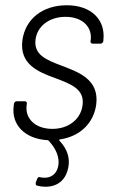

<svg xmlns="http://www.w3.org/2000/svg" viewBox="-20 -528 441 730"><path d="M346 -132C357 -225 281 -253 215 -278C157 -300 108 -319 115 -377C121 -428 167 -464 229 -464C294 -464 331 -425 325 -376L324 -372C323 -366 327 -362 333 -362H362C367 -362 372 -366 373 -372V-375C382 -452 328 -508 234 -508C143 -508 76 -457 65 -374C54 -284 124 -255 190 -231C248 -209 302 -190 294 -129C288 -76 242 -38 179 -38C113 -38 76 -78 81 -125L82 -133C83 -139 80 -143 74 -143H44C38 -143 34 -139 33 -133L32 -124C23 -55 73 0 161 5C162 5 164 6 165 7C192 36 210 72 200 109C190 144 161 152 133 146C127 144 123 146 121 153L116 166C115 173 116 177 122 178C160 188 217 183 236 123C248 86 243 46 206 7C204 5 205 3 208 2C284 -9 337 -60 346 -132Z"/></svg>

Font: Barlow Semi Condensed Light
Style: Italic
Weight: 300
Width: 4
Italic angle: -7°
Designer: Jeremy Tribby
Foundry: Tribby Type
Version: Version 1.422;hotconv 1.0.109;makeotfexe 2.5.65596